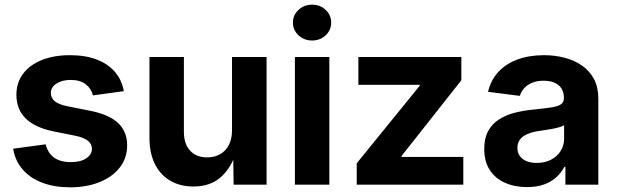

<svg xmlns="http://www.w3.org/2000/svg" viewBox="-20 -780 2607 811"><path d="M275.9 11.2Q210 11.2 158.9 -8.1Q107.9 -27.3 75.9 -64Q43.9 -100.6 35.6 -151.9L172.9 -170.4Q182.1 -133.3 208.5 -114.3Q234.9 -95.2 278.8 -95.2Q320.3 -95.2 344.2 -111.1Q368.2 -127 368.2 -151.4Q368.2 -172.4 350.8 -185.8Q333.5 -199.2 298.8 -206.5L205.6 -225.1Q127.4 -241.2 88.4 -279.8Q49.3 -318.4 49.3 -379.4Q49.3 -430.7 77.4 -468.3Q105.5 -505.9 156.5 -526.4Q207.5 -546.9 275.9 -546.9Q341.3 -546.9 389.2 -528.3Q437 -509.8 466.1 -475.6Q495.1 -441.4 502.9 -395L372.6 -377Q365.7 -405.8 342 -424.1Q318.4 -442.4 278.8 -442.4Q242.2 -442.4 218.5 -427Q194.8 -411.6 194.8 -387.2Q194.8 -366.7 210.9 -352.8Q227.1 -338.9 263.7 -331.5L361.3 -312Q440.4 -296.4 478.8 -260.3Q517.1 -224.1 517.1 -166Q517.1 -112.8 486.3 -73Q455.6 -33.2 401.1 -11Q346.7 11.2 275.9 11.2Z M797.4 7.8Q741.2 7.8 699.2 -16.6Q657.2 -41 634.3 -87.2Q611.3 -133.3 611.3 -197.3V-539.1H756.8V-223.1Q756.8 -171.9 783 -143.6Q809.1 -115.2 855 -115.2Q885.7 -115.2 909.4 -128.4Q933.1 -141.6 946.5 -167.2Q960 -192.9 960 -229.5V-539.1H1106V0H966.8L964.8 -135.7H977.1Q954.6 -67.4 910.4 -29.8Q866.2 7.8 797.4 7.8Z M1225.6 0V-539.1H1371.1V0ZM1298.3 -608.9Q1264.6 -608.9 1241 -630.9Q1217.3 -652.8 1217.3 -684.6Q1217.3 -716.3 1241 -738.3Q1264.6 -760.3 1297.9 -760.3Q1332 -760.3 1355.5 -738.3Q1378.9 -716.3 1378.9 -684.6Q1378.9 -652.8 1355.5 -630.9Q1332 -608.9 1298.3 -608.9Z M1486.8 0V-90.3L1753.4 -418.5V-421.9H1493.7V-539.1H1928.7V-440.9L1675.8 -120.6V-117.2H1937V0Z M2206.1 10.3Q2154.3 10.3 2113.3 -7.8Q2072.3 -25.9 2048.8 -61.8Q2025.4 -97.7 2025.4 -150.9Q2025.4 -196.3 2042 -226.6Q2058.6 -256.8 2087.4 -275.4Q2116.2 -293.9 2153.1 -303.5Q2189.9 -313 2230.5 -316.9Q2277.8 -321.8 2306.6 -325.9Q2335.4 -330.1 2348.6 -338.9Q2361.8 -347.7 2361.8 -365.2V-367.7Q2361.8 -390.1 2351.8 -406Q2341.8 -421.9 2322.8 -430.4Q2303.7 -439 2276.4 -439Q2248.5 -439 2227.8 -430.4Q2207 -421.9 2194.1 -407.5Q2181.2 -393.1 2175.8 -375L2041.5 -392.1Q2052.7 -440.9 2084.5 -475.6Q2116.2 -510.3 2165.5 -528.6Q2214.8 -546.9 2277.8 -546.9Q2323.7 -546.9 2365 -536.1Q2406.2 -525.4 2438.5 -502.9Q2470.7 -480.5 2489 -446Q2507.3 -411.6 2507.3 -363.8V0H2368.2V-75.2H2363.8Q2350.6 -49.8 2328.9 -30.5Q2307.1 -11.2 2276.9 -0.5Q2246.6 10.3 2206.1 10.3ZM2247.1 -91.8Q2281.7 -91.8 2307.6 -105.5Q2333.5 -119.1 2348.1 -142.1Q2362.8 -165 2362.8 -193.8V-251Q2356.4 -247.1 2344 -243.2Q2331.5 -239.3 2315.9 -236.3Q2300.3 -233.4 2284.4 -231Q2268.6 -228.5 2255.4 -226.6Q2229 -222.7 2208.5 -214.1Q2188 -205.6 2176.8 -191.2Q2165.5 -176.8 2165.5 -155.3Q2165.5 -134.8 2176 -120.6Q2186.5 -106.4 2204.8 -99.1Q2223.1 -91.8 2247.1 -91.8Z"/></svg>

Font: Inter 18pt
Style: Bold
Weight: 700
Designer: Rasmus Andersson
Foundry: rsms
Version: Version 4.001;git-66647c0bb